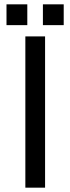

<svg xmlns="http://www.w3.org/2000/svg" viewBox="-20 -866 325 886"><path d="M188 -698V0H97V-698ZM10 -750V-846H106V-750ZM178 -750V-846H274V-750Z"/></svg>

Font: Varela
Style: Regular
Weight: 400
Designer: Joe Prince
Foundry: Joe Prince
Version: Version 1.000